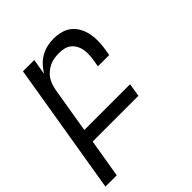

<svg xmlns="http://www.w3.org/2000/svg" viewBox="-207 -661 1009 1009"><g transform="rotate(-45 298.0 -156.5)"><path d="M-4 215 118 -520H202L187 -432Q200 -454 218 -473Q236 -492 258 -504.5Q280 -517 304 -522.5Q328 -528 352 -528Q381 -528 408.5 -520.5Q436 -513 456 -496Q476 -479 488.5 -455Q501 -431 506 -403.5Q511 -376 510 -347.5Q509 -319 504 -290L499 -260H415L422 -302Q425 -321 425.5 -340Q426 -359 422.5 -376.5Q419 -394 410 -409.5Q401 -425 387.5 -435.5Q374 -446 356 -450Q338 -454 319 -454Q302 -454 284.5 -451.5Q267 -449 250 -441Q233 -433 218.5 -421Q204 -409 194 -393.5Q184 -378 178.5 -361Q173 -344 170 -327L128 -74H468L456 0H116L80 215Z"/></g></svg>

Font: Iosevka Extended
Style: Italic
Weight: 400
Width: 7
Italic angle: -9°
Monospace: yes
Designer: Belleve Invis
Foundry: Belleve Invis
Version: Version 32.5.0; ttfautohint (v1.8.4)